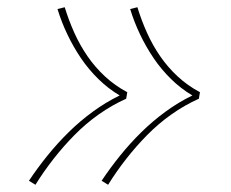

<svg xmlns="http://www.w3.org/2000/svg" viewBox="-20 -604 640 531"><path d="M279 -93 261 -104Q285 -140 312.5 -174Q340 -208 371 -238.5Q402 -269 437.5 -295Q473 -321 512 -340Q480 -359 453 -385.5Q426 -412 405 -443Q384 -474 367.5 -508.5Q351 -543 340 -579L360 -584Q371 -548 386.5 -513.5Q402 -479 423 -448.5Q444 -418 471.5 -392.5Q499 -367 533 -349L530 -331Q490 -313 454 -287.5Q418 -262 387 -230.5Q356 -199 329 -164.5Q302 -130 279 -93ZM78 -93 60 -104Q84 -140 111.5 -174Q139 -208 170 -238.5Q201 -269 236.5 -295Q272 -321 311 -340Q279 -359 252 -385.5Q225 -412 204 -443Q183 -474 166.5 -508.5Q150 -543 139 -579L159 -584Q170 -548 185.5 -513.5Q201 -479 222 -448.5Q243 -418 270.5 -392.5Q298 -367 332 -349L329 -331Q289 -313 253 -287.5Q217 -262 186 -230.5Q155 -199 128 -164.5Q101 -130 78 -93Z"/></svg>

Font: Iosevka Curly Thin Extended
Style: Italic
Weight: 100
Width: 7
Italic angle: -9°
Monospace: yes
Designer: Belleve Invis
Foundry: Belleve Invis
Version: Version 11.1.0; ttfautohint (v1.8.3)